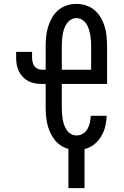

<svg xmlns="http://www.w3.org/2000/svg" viewBox="-20 -763 640 988"><path d="M332 205V3Q311 -2 292.5 -14.5Q274 -27 260.5 -44.5Q247 -62 238 -82Q229 -102 224 -123Q219 -144 217 -166Q215 -188 215 -210V-331H197Q178 -331 160 -334Q142 -337 126 -345.5Q110 -354 97.5 -367Q85 -380 77 -396.5Q69 -413 66 -431Q63 -449 63 -467V-496H145V-467Q145 -456 147.5 -444.5Q150 -433 156.5 -423.5Q163 -414 174 -409Q185 -404 197 -404H215V-525Q215 -550 217.5 -575.5Q220 -601 227.5 -625Q235 -649 247.5 -671.5Q260 -694 279.5 -710.5Q299 -727 323.5 -735Q348 -743 373 -743Q399 -743 423.5 -735Q448 -727 467 -710.5Q486 -694 499 -671.5Q512 -649 519 -625Q526 -601 528.5 -575.5Q531 -550 531 -525V-331H298V-210Q298 -195 299 -180Q300 -165 302.5 -150Q305 -135 310 -120.5Q315 -106 323.5 -93.5Q332 -81 345.5 -73.5Q359 -66 374 -66Q392 -66 407 -75.5Q422 -85 430.5 -100Q439 -115 442.5 -132Q446 -149 447 -167H529Q528 -139 521.5 -112Q515 -85 500.5 -61Q486 -37 464 -19.5Q442 -2 415 4V205ZM449 -404V-525Q449 -540 448 -555Q447 -570 444 -585Q441 -600 436.5 -614.5Q432 -629 423.5 -641.5Q415 -654 401.5 -662Q388 -670 373 -670Q358 -670 345 -662Q332 -654 323.5 -641.5Q315 -629 310 -614.5Q305 -600 302.5 -585Q300 -570 299 -555Q298 -540 298 -525V-404Z"/></svg>

Font: Iosevka Custom Extended
Style: Regular
Weight: 400
Width: 7
Monospace: yes
Designer: Belleve Invis
Foundry: Belleve Invis
Version: Version 11.2.4; ttfautohint (v1.8.4)